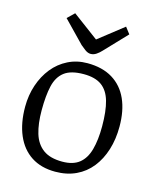

<svg xmlns="http://www.w3.org/2000/svg" viewBox="-109 -781 705 865"><g transform="rotate(15 244.0 -349.0)"><path d="M231 8Q165 8 119 -22Q73 -52 49 -108Q25 -164 25 -240Q25 -294 41 -341.5Q57 -389 86 -425Q115 -461 156 -481.5Q197 -502 246 -502Q316 -502 363.5 -473Q411 -444 435 -390.5Q459 -337 459 -263Q459 -204 443.5 -154.5Q428 -105 399 -68.5Q370 -32 327.5 -12Q285 8 231 8ZM250 -44Q300 -44 329 -67Q358 -90 370.5 -135Q383 -180 383 -244Q383 -315 370 -360.5Q357 -406 326.5 -428Q296 -450 243 -450Q183 -450 152.5 -426.5Q122 -403 111.5 -357.5Q101 -312 101 -244Q101 -181 114.5 -136.5Q128 -92 160.5 -68Q193 -44 250 -44ZM248 -546Q235 -546 221.5 -556Q208 -566 199 -574L102 -674L134 -705L255 -615L371 -706L394 -676L297 -574Q287 -563 274.5 -554.5Q262 -546 248 -546Z"/></g></svg>

Font: Faustina Light
Style: Regular
Weight: 300
Designer: Alfonso Garcia
Foundry: http://www.omnibus-type.com
Version: Version 1.200